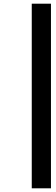

<svg xmlns="http://www.w3.org/2000/svg" viewBox="-20 -770 305 1040"><path d="M152 250V-750H256V250Z"/></svg>

Font: Lingua Franca
Style: Bold Italic
Weight: 700
Italic angle: -13°
Version: Version 1.19